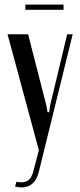

<svg xmlns="http://www.w3.org/2000/svg" viewBox="-20 -645 351 840"><path d="M103 -495 183 -183 188 -154H195L199 -183L274 -495H298L150 106Q133 175 74 175Q67 175 60.5 174Q54 173 46 171L52 150Q82 157 100.5 146Q119 135 127 100L150 12L13 -495ZM258 -602H91V-625H258Z"/></svg>

Font: Moniqa SemBd Heading
Style: Regular
Weight: 600
Designer: Rajesh Rajput
Foundry: Rajesh Rajput
Version: Version 1.000